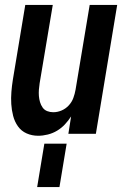

<svg xmlns="http://www.w3.org/2000/svg" viewBox="-20 -540 515 775"><path d="M134 8Q109 8 87.5 -1.5Q66 -11 52.5 -30Q39 -49 33 -72.5Q27 -96 25.5 -120Q24 -144 26 -169Q28 -194 32 -219L82 -520H193L140 -204Q138 -191 137 -178Q136 -165 137 -152.5Q138 -140 141.5 -128Q145 -116 152 -106Q159 -96 170.5 -91.5Q182 -87 195 -87Q212 -87 228.5 -94Q245 -101 257.5 -114.5Q270 -128 276 -144.5Q282 -161 285 -178L342 -520H453L367 0H256L267 -70Q256 -53 242 -38Q228 -23 210.5 -12.5Q193 -2 173 3Q153 8 134 8ZM130 215 159 40H249L220 215Z"/></svg>

Font: Iosevka QP
Style: Bold Italic
Weight: 700
Italic angle: -9°
Designer: Belleve Invis
Foundry: Belleve Invis
Version: Version 20.0.0; ttfautohint (v1.8.4)